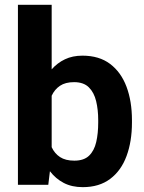

<svg xmlns="http://www.w3.org/2000/svg" viewBox="-20 -770 602 800"><path d="M529.8 -269.5V-259.3Q529.8 -180.7 507.3 -119.9Q484.9 -59.1 439.2 -24.7Q393.6 9.8 324.7 9.8Q279.3 9.8 245.6 -7.8Q211.9 -25.4 188 -56.6L181.2 0H54.7V-750H195.3V-481Q218.8 -507.8 250.5 -522.9Q282.2 -538.1 323.7 -538.1Q393.1 -538.1 438.7 -503.7Q484.4 -469.2 507.1 -408.7Q529.8 -348.1 529.8 -269.5ZM389.2 -259.3V-269.5Q389.2 -312.5 380.6 -348.4Q372.1 -384.3 350.3 -406Q328.6 -427.7 288.6 -427.7Q252.4 -427.7 230 -412.6Q207.5 -397.5 195.3 -371.1V-156.7Q207.5 -130.4 230.2 -115.5Q252.9 -100.6 289.6 -100.6Q329.6 -100.6 351.1 -121.3Q372.6 -142.1 380.9 -178Q389.2 -213.9 389.2 -259.3Z"/></svg>

Font: Vazirmatn UI
Style: Bold
Weight: 700
Designer: Saber Rastikerdar
Foundry: Saber Rastikerdar
Version: Version 33.003